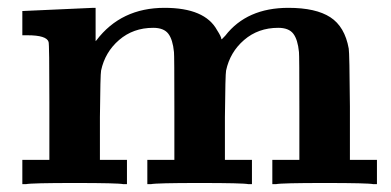

<svg xmlns="http://www.w3.org/2000/svg" viewBox="-20 -470 998 490"><path d="M40 -442Q217 -450 218 -450H224V-365L226 -367Q289 -450 400 -450Q503 -450 534 -393Q545 -376 545 -370Q545 -368 555 -379Q610 -450 716 -450Q786 -450 823 -426Q860 -402 870 -346Q872 -335 873 -198V-62H942V0H933Q919 -3 809 -3Q698 -3 684 0H675V-62H744V-194Q744 -330 743 -337Q740 -369 728.5 -384Q717 -399 690 -399Q639 -399 603 -368Q567 -337 557 -290Q555 -281 554 -171V-62H623V0H614Q601 -3 489 -3Q379 -3 365 0H356V-62H425V-194Q425 -330 424 -337Q421 -369 409.5 -384Q398 -399 371 -399Q320 -399 284 -368Q248 -337 238 -290Q236 -281 235 -171V-62H304V0H295Q281 -3 171 -3Q60 -3 46 0H37V-62H106V-210Q106 -358 104 -363Q99 -380 50 -380H37V-442Z"/></svg>

Font: KaTeX_Main
Style: Bold
Weight: 700
Version: Version 1.1; ttfautohint (v1.3)